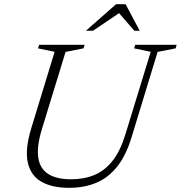

<svg xmlns="http://www.w3.org/2000/svg" viewBox="-20 -891 868 921"><path d="M180.5 -270Q156 -188.5 163.5 -135.5Q171 -82.5 210.8 -56.8Q250.5 -31 321.5 -31Q384.5 -31 434.2 -52.2Q484 -73.5 521 -121Q558 -168.5 582 -248L703 -642.5L623.5 -659L628.5 -676H827.5L822.5 -659L736 -642L612 -235.5Q585.5 -147 543 -93Q500.5 -39 442.5 -14.5Q384.5 10 311.5 10Q229 10 177.8 -19.8Q126.5 -49.5 113 -113Q99.5 -176.5 130.5 -277.5L242 -642.5L162.5 -659L167.5 -676H386L380.5 -659L294.5 -642ZM392 -743.5 537 -871H582.5L650 -743.5H624.5L545.5 -834.5H561L426 -743.5Z"/></svg>

Font: Newsreader 16pt 16pt Light
Style: Italic
Weight: 300
Italic angle: -17°
Version: Version 1.003